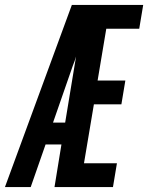

<svg xmlns="http://www.w3.org/2000/svg" viewBox="-52 -755 598 775"><path d="M-32 0 238 -735H526L510 -639H377L342 -430H454L438 -334H327L287 -96H420L404 0H168L196 -172H132L72 0ZM162 -260H211L255 -527Q252 -517 249 -508Q246 -499 242 -490Z"/></svg>

Font: Iosevka SS04 Oblique
Style: Bold
Weight: 700
Italic angle: -9°
Monospace: yes
Designer: Belleve Invis
Foundry: Belleve Invis
Version: Version 19.0.0; ttfautohint (v1.8.4)